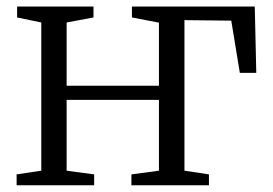

<svg xmlns="http://www.w3.org/2000/svg" viewBox="-20 -552 814 572"><path d="M29.5 0V-32.5L103 -43.5V-485L31 -500V-532.5H258.5V-500L178.5 -485V-296.5H453.5V-484.5L373 -500V-532.5H739L743.5 -335H694.5L669 -490.5L529.5 -492V-43.5L602.5 -32.5V0H371.5V-32.5L453.5 -43.5V-254.5H178.5V-43.5L260.5 -32.5V0Z"/></svg>

Font: Merriweather 72pt Light
Style: Regular
Weight: 300
Version: Version 2.100